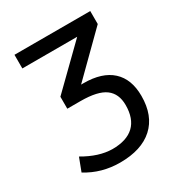

<svg xmlns="http://www.w3.org/2000/svg" viewBox="-176 -849 909 977"><g transform="rotate(-30 278.5 -360.0)"><path d="M53.7 -652.3V-732.4H499V-656.2L271.5 -431.6H286.1Q394.5 -431.6 451.7 -379.4Q508.8 -327.1 508.8 -228.5Q508.8 -112.3 440.4 -50.3Q372.1 11.7 246.1 11.7Q137.7 11.7 49.8 -43L79.1 -120.1Q167 -68.4 246.1 -67.4Q330.1 -67.4 373 -107.9Q416 -148.4 416 -228.5Q416 -294.9 372.1 -327.6Q328.1 -360.4 226.6 -360.4H149.4V-430.7L376 -652.3Z"/></g></svg>

Font: Nasu
Style: Regular
Weight: 400
Designer: Ryoko NISHIZUKA (kana &amp; ideographs); Paul D. Hunt (Latin, Greek &amp; Cyrillic); Wenlong ZHANG (bopomofo); Sandoll C
Version: Version 2014.1215